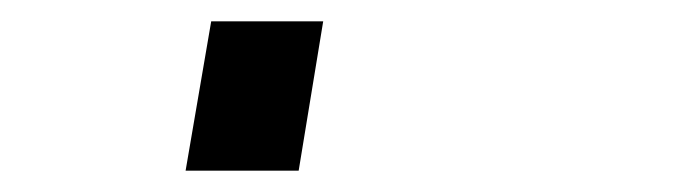

<svg xmlns="http://www.w3.org/2000/svg" viewBox="-20 60 640 180"><path d="M154 220 178 80H283L260 220Z"/></svg>

Font: Iosevka Slab Extended Oblique
Style: Bold
Weight: 700
Width: 7
Italic angle: -9°
Monospace: yes
Designer: Belleve Invis
Foundry: Belleve Invis
Version: Version 11.1.1; ttfautohint (v1.8.3)